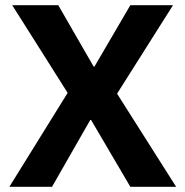

<svg xmlns="http://www.w3.org/2000/svg" viewBox="-20 -718 713 738"><path d="M657 0H481L330 -257H327L180 0H16L240 -361L27 -698H204L340 -462H343L481 -698H645L430 -358Z"/></svg>

Font: IBM Plex Sans KR
Style: Bold
Weight: 700
Designer: Mike Abbink; Paul van der Laan; Pieter van Rosmalen; Wujin Sim; Chorong Kim; Dohee Lee;
Foundry: Sandoll Inc.
Version: Version 1.001